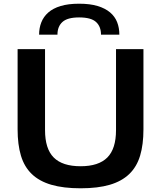

<svg xmlns="http://www.w3.org/2000/svg" viewBox="-20 -1006 869 1036"><path d="M415 10Q322 10 257 -9Q192 -28 151.5 -67Q111 -106 93 -166Q75 -226 75 -308V-741H223V-304Q223 -203 270 -156Q317 -109 415 -109Q512 -109 559 -156Q606 -203 606 -304V-741H754V-308Q754 -226 736 -166Q718 -106 677.5 -67Q637 -28 572.5 -9Q508 10 415 10ZM525 -819Q525 -863 498 -887.5Q471 -912 407 -912Q344 -912 317 -887.5Q290 -863 290 -819H191Q191 -855 203 -885.5Q215 -916 240.5 -938.5Q266 -961 307 -973.5Q348 -986 407 -986Q466 -986 507 -973.5Q548 -961 574 -939Q600 -917 612 -886.5Q624 -856 624 -819Z"/></svg>

Font: Encode Sans Wide
Style: SemiBold
Weight: 600
Designer: Pablo Impallari, Andres Torresi
Foundry: Pablo Impallari, Andres Torresi
Version: Version 1.000; ttfautohint (v1.00) -l 8 -r 50 -G 200 -x 14 -